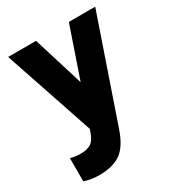

<svg xmlns="http://www.w3.org/2000/svg" viewBox="-192 -687 978 1060"><g transform="rotate(-30 297.5 -157.5)"><path d="M575 -566 350 89Q318 181 267.5 216Q217 251 132 251Q79 251 36 236V88Q66 97 100 97Q141 97 165 82.5Q189 68 204 26L212 3L20 -566H198L297 -245L407 -566Z"/></g></svg>

Font: Biryani Black
Style: Regular
Weight: 900
Designer: Dan Reynolds and Mathieu Reguer
Foundry: Dan Reynolds and Mathieu Reguer
Version: Version 1.004; ttfautohint (v1.1) -l 5 -r 5 -G 72 -x 0 -D la